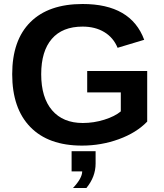

<svg xmlns="http://www.w3.org/2000/svg" viewBox="-20 -718 818 960"><path d="M394 -103Q449 -103 501.5 -119.5Q554 -136 584 -161V-256H416V-363H716V-110Q662 -54 574 -22Q486 10 390 10Q222 10 131.5 -83Q41 -176 41 -347Q41 -517 132 -607.5Q223 -698 393 -698Q635 -698 701 -519L568 -479Q547 -530 501.5 -557.5Q456 -585 393 -585Q292 -585 239 -523.5Q186 -462 186 -347Q186 -230 240.5 -166.5Q295 -103 394 -103ZM458 38V100Q458 166 412 222H345Q391 173 391 139H338V38Z"/></svg>

Font: Libra Sans
Style: Bold
Weight: 700
Foundry: Context Ltd
Version: Version 1.000